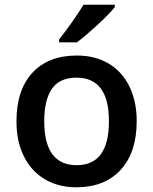

<svg xmlns="http://www.w3.org/2000/svg" viewBox="-20 -786 651 816"><path d="M468 -756V-766H335Q317 -736 287.5 -694Q258 -652 231 -618V-606H307Q343 -633 393.5 -679.5Q444 -726 468 -756ZM307 -550Q185 -550 117.5 -476.5Q50 -403 50 -271Q50 -185 81 -123Q112 -59 170 -24.5Q228 10 304 10Q425 10 493 -64.5Q561 -139 561 -271Q561 -355 530 -418.5Q499 -482 441.5 -516Q384 -550 307 -550ZM305 -456Q443 -456 443 -271Q443 -84 306 -84Q168 -84 168 -271Q168 -362 201 -409Q234 -456 305 -456Z"/></svg>

Font: OpenSansMMV
Style: Semibold
Weight: 600
Designer: Steve Matteson
Foundry: Ascender Corporation
Version: Version 6.000